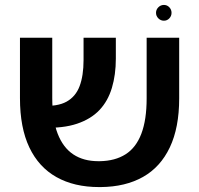

<svg xmlns="http://www.w3.org/2000/svg" viewBox="-20 -753 808 779"><path d="M382 6Q281 6 209 -34.5Q137 -75 99 -155Q61 -235 61 -355V-600H192V-356Q192 -267 214 -210.5Q236 -154 277.5 -126.5Q319 -99 379 -99H385Q447 -100 489.5 -127Q532 -154 553.5 -210.5Q575 -267 575 -354V-600H707V-354Q707 -235 669 -155Q631 -75 560 -35Q489 5 389 6ZM155 -235 148 -324Q213 -320 250 -340.5Q287 -361 303 -403.5Q319 -446 319 -509V-600H450V-515Q450 -450 434 -396.5Q418 -343 383.5 -306.5Q349 -270 292.5 -251Q236 -232 155 -235ZM645 -669Q632 -669 622.5 -678.5Q613 -688 613 -701Q613 -714 622.5 -723.5Q632 -733 645 -733Q658 -733 667 -723.5Q676 -714 676 -701Q676 -688 667 -678.5Q658 -669 645 -669Z"/></svg>

Font: Noto Sans Hebrew Thin SemiBold
Style: Regular
Weight: 600
Version: Version 3.001